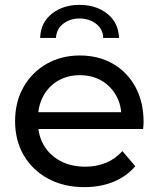

<svg xmlns="http://www.w3.org/2000/svg" viewBox="-20 -763 652 789"><path d="M327 6Q242 6 177.5 -29Q113 -64 77.5 -125Q42 -186 42 -265Q42 -344 76.5 -405Q111 -466 171.5 -500.5Q232 -535 308 -535Q385 -535 444 -501Q503 -467 536.5 -405.5Q570 -344 570 -262Q570 -256 569.5 -248Q569 -240 568 -233H117V-302H518L479 -278Q480 -329 458 -369Q436 -409 397.5 -431.5Q359 -454 308 -454Q258 -454 219 -431.5Q180 -409 158 -368.5Q136 -328 136 -276V-260Q136 -207 160.5 -165.5Q185 -124 229 -101Q273 -78 330 -78Q377 -78 415.5 -94Q454 -110 483 -142L536 -80Q500 -38 446.5 -16Q393 6 327 6ZM145 -607Q147 -670 193 -706.5Q239 -743 307 -743Q375 -743 421 -706.5Q467 -670 469 -607H404Q403 -644 374.5 -665.5Q346 -687 307 -687Q268 -687 240 -665.5Q212 -644 210 -607Z"/></svg>

Font: Montserrat Thin Medium
Style: Regular
Weight: 500
Version: Version 9.000